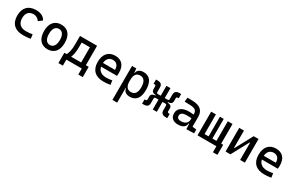

<svg xmlns="http://www.w3.org/2000/svg" viewBox="177 -1969 5505 3635"><g transform="rotate(30 2929.5 -151.0)"><path d="M342.8 9.8Q210.4 9.8 138.4 -59.8Q66.4 -129.4 66.4 -259.8Q66.4 -386.7 134.5 -457Q202.6 -527.3 329.1 -527.3Q404.8 -527.3 458.7 -499.3Q512.7 -471.2 535.6 -419.9L456.1 -359.9Q434.1 -395.5 399.9 -415Q365.7 -434.6 325.2 -434.6Q252 -434.6 211.4 -390.4Q170.9 -346.2 170.9 -264.6Q170.9 -176.3 218.5 -129.6Q266.1 -83 354.5 -83Q390.6 -83 426.8 -86.4Q462.9 -89.8 497.1 -95.7L508.8 -4.9Q468.8 3.9 426 6.8Q383.3 9.8 342.8 9.8Z M878.9 9.8Q771.5 9.8 711.9 -60.5Q652.3 -130.9 652.3 -258.8Q652.3 -387.2 711.9 -457.3Q771.5 -527.3 878.9 -527.3Q986.8 -527.3 1046.1 -457.3Q1105.5 -387.2 1105.5 -258.8Q1105.5 -130.9 1046.1 -60.5Q986.8 9.8 878.9 9.8ZM878.9 -83Q936 -83 967 -128.9Q998 -174.8 998 -258.8Q998 -343.3 967 -388.9Q936 -434.6 878.9 -434.6Q821.8 -434.6 790.8 -388.9Q759.8 -343.3 759.8 -258.8Q759.8 -174.8 790.8 -128.9Q821.8 -83 878.9 -83Z M1327.1 -70.8 1234.4 -83Q1263.2 -125 1275.9 -185.8Q1288.6 -246.6 1288.6 -329.1V-517.6H1378.9V-332.5Q1378.9 -248 1367.2 -183.1Q1355.5 -118.2 1327.1 -70.8ZM1191.4 131.8V-63.5H1289.1V131.8ZM1626 131.8V-63.5H1723.6V131.8ZM1558.6 0V-517.6H1662.1V0ZM1338.4 -424.8V-517.6H1621.6V-424.8ZM1723.6 -92.8V0H1191.4V-92.8Z M2100.6 9.8Q1968.3 9.8 1896.2 -59.8Q1824.2 -129.4 1824.2 -259.8Q1824.2 -386.7 1885.3 -457Q1946.3 -527.3 2057.6 -527.3Q2162.6 -527.3 2220 -463.9Q2277.3 -400.4 2277.3 -279.3Q2277.3 -243.7 2274.4 -212.9H1911.1V-292H2183.6Q2183.6 -361.8 2150.4 -399.2Q2117.2 -436.5 2058.6 -436.5Q1992.7 -436.5 1956.3 -391.6Q1919.9 -346.7 1919.9 -264.6Q1919.9 -174.8 1970 -127.9Q2020 -81.1 2112.3 -81.1Q2144.5 -81.1 2175.8 -84.7Q2207 -88.4 2239.3 -94.7L2252 -3.9Q2206.1 4.9 2168 7.3Q2129.9 9.8 2100.6 9.8Z M2425.8 224.6V-517.6H2519.5L2529.3 -408.2V224.6ZM2676.3 9.8Q2616.7 9.8 2580.3 -17.6Q2543.9 -44.9 2539.1 -93.8H2494.1L2529.3 -241.2Q2529.3 -161.1 2560.8 -119.6Q2592.3 -78.1 2653.3 -78.1Q2715.8 -78.1 2748 -122.6Q2780.3 -167 2780.3 -253.9Q2780.3 -345.7 2748 -392.6Q2715.8 -439.5 2653.3 -439.5Q2592.3 -439.5 2560.8 -397.9Q2529.3 -356.4 2529.3 -276.4L2494.1 -423.8H2534.2Q2541 -472.7 2578.4 -500Q2615.7 -527.3 2676.3 -527.3Q2778.3 -527.3 2830.6 -458Q2882.8 -388.7 2882.8 -253.9Q2882.8 -124 2830.6 -57.1Q2778.3 9.8 2676.3 9.8Z M3323.2 -261.7V-301.3Q3349.6 -301.3 3353.8 -310.1Q3357.9 -318.8 3357.9 -345.7V-428.7Q3357.9 -478 3384.8 -500.2Q3411.6 -522.5 3461.9 -522.5H3497.6V-429.7H3476.6Q3465.8 -429.7 3456.8 -423.1Q3447.8 -416.5 3447.8 -400.9V-335.4Q3447.8 -304.2 3427.2 -286.6Q3406.7 -269 3377 -266.6ZM2947.8 4.9V-87.9H2968.8Q2980 -87.9 2988.8 -94.7Q2997.6 -101.6 2997.6 -116.7V-182.1Q2997.6 -213.9 3018.1 -231.2Q3038.6 -248.5 3068.4 -251L3122.1 -255.9V-216.3Q3095.7 -216.3 3091.6 -207.5Q3087.4 -198.7 3087.4 -171.9V-88.9Q3087.4 -39.6 3060.8 -17.3Q3034.2 4.9 2983.4 4.9ZM3086.9 -216.3V-301.3H3186V-216.3ZM3122.1 -261.7 3068.4 -266.6Q3038.6 -269 3018.1 -286.6Q2997.6 -304.2 2997.6 -335.4V-400.9Q2997.6 -416.5 2988.8 -423.1Q2980 -429.7 2968.8 -429.7H2947.8V-522.5H2983.4Q3034.2 -522.5 3060.8 -500.2Q3087.4 -478 3087.4 -428.7V-345.7Q3087.4 -318.8 3091.6 -310.1Q3095.7 -301.3 3122.1 -301.3ZM3178.2 0V-517.6H3266.1V0ZM3461.9 4.9Q3411.6 4.9 3384.8 -17.3Q3357.9 -39.6 3357.9 -88.9V-171.9Q3357.9 -198.7 3353.8 -207.5Q3349.6 -216.3 3323.2 -216.3V-255.9L3377 -251Q3406.7 -248.5 3427.2 -231.2Q3447.8 -213.9 3447.8 -182.1V-116.7Q3447.8 -101.6 3456.8 -94.7Q3465.8 -87.9 3476.6 -87.9H3497.6V4.9ZM3256.3 -216.3V-301.3H3358.4V-216.3Z M3915 4.9 3908.2 -148.4 3894.5 -191.4V-325.2Q3894.5 -377 3858.2 -401.1Q3821.8 -425.3 3750 -427.2L3626 -430.7L3635.7 -522.5L3740.2 -521Q3868.7 -519 3930.9 -465.6Q3993.2 -412.1 3993.2 -309.6V-93.8L4081.1 -83V0ZM3732.4 9.8Q3651.4 9.8 3606.9 -29.3Q3562.5 -68.4 3562.5 -139.6Q3562.5 -221.7 3623.8 -265.6Q3685.1 -309.6 3796.9 -309.6Q3843.3 -309.6 3879.6 -304Q3916 -298.3 3944.3 -287.1L3922.9 -216.8Q3890.1 -224.1 3858.9 -225.3Q3827.6 -226.6 3794.9 -226.6Q3660.2 -226.6 3660.2 -144.5Q3660.2 -110.4 3683.3 -91.8Q3706.5 -73.2 3749 -73.2Q3797.4 -73.2 3829.8 -89.8Q3862.3 -106.4 3878.4 -132.3Q3894.5 -158.2 3894.5 -185.5V-242.2L3924.8 -109.4H3883.8L3900.4 -125Q3900.4 -80.1 3879.6 -50Q3858.9 -20 3821.3 -5.1Q3783.7 9.8 3732.4 9.8Z M4519.5 0V-517.6H4623V0ZM4176.8 0V-87.9H4614.7V0ZM4156.2 0V-517.6H4259.8V0ZM4569.3 131.8V-87.9H4667V131.8ZM4347.7 0V-517.6H4430.7V0Z M4837.9 0V-141.6H4882.8L5085.4 -517.6H5119.6V-376H5078.1L4875.5 0ZM4769.5 0V-517.6H4873V0ZM5087.9 0V-517.6H5191.4V0Z M5616.2 9.8Q5483.9 9.8 5411.9 -59.8Q5339.8 -129.4 5339.8 -259.8Q5339.8 -386.7 5400.9 -457Q5461.9 -527.3 5573.2 -527.3Q5678.2 -527.3 5735.6 -463.9Q5793 -400.4 5793 -279.3Q5793 -243.7 5790 -212.9H5426.8V-292H5699.2Q5699.2 -361.8 5666 -399.2Q5632.8 -436.5 5574.2 -436.5Q5508.3 -436.5 5471.9 -391.6Q5435.5 -346.7 5435.5 -264.6Q5435.5 -174.8 5485.6 -127.9Q5535.6 -81.1 5627.9 -81.1Q5660.2 -81.1 5691.4 -84.7Q5722.7 -88.4 5754.9 -94.7L5767.6 -3.9Q5721.7 4.9 5683.6 7.3Q5645.5 9.8 5616.2 9.8Z"/></g></svg>

Font: Cascadia Code PL
Style: Regular
Weight: 400
Monospace: yes
Designer: Aaron Bell
Foundry: Saja Typeworks
Version: Version 2102.003